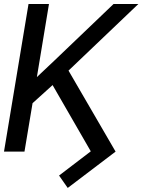

<svg xmlns="http://www.w3.org/2000/svg" viewBox="-24 -747 702 946"><path d="M217.3 -727.3 157.7 -367.2 244.3 -448.9 535.5 -727.3H657.7L313.6 -399.1L545.5 0L309.7 179L267 117.9L423.3 -1.4L235.1 -327.8L136.4 -238.6L96.6 0H-4.3L116.5 -727.3Z"/></svg>

Font: Karasuma Gothic
Style: Italic
Weight: 400
Italic angle: -9.39999°
Designer: Rasmus Andersson / Ryoko Nishizuka
Foundry: Genbu
Version: Version 1.00